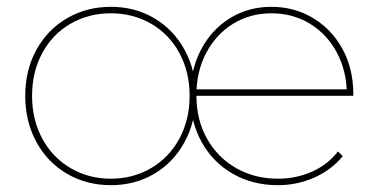

<svg xmlns="http://www.w3.org/2000/svg" viewBox="-20 -540 1110 563"><path d="M305 3Q234 3 176.5 -30.5Q119 -64 86.5 -124Q54 -184 54 -259Q54 -334 86.5 -393.5Q119 -453 176.5 -486.5Q234 -520 305 -520Q376 -520 432.5 -486.5Q489 -453 521.5 -393.5Q554 -334 554 -259Q554 -184 521.5 -124Q489 -64 432.5 -30.5Q376 3 305 3ZM305 -16Q370 -16 423 -47Q476 -78 506 -133.5Q536 -189 536 -259Q536 -329 506 -384.5Q476 -440 423 -470.5Q370 -501 305 -501Q240 -501 187 -470.5Q134 -440 104 -384.5Q74 -329 74 -259Q74 -189 104 -133.5Q134 -78 187 -47Q240 -16 305 -16ZM795 3Q721 3 662.5 -30.5Q604 -64 571 -124Q538 -184 538 -259Q538 -334 569 -393.5Q600 -453 654 -486.5Q708 -520 776 -520Q843 -520 898 -487Q953 -454 984.5 -396Q1016 -338 1016 -264Q1016 -263 1016 -261.5Q1016 -260 1016 -259H548V-278H1005L997 -263Q997 -330 968.5 -384.5Q940 -439 889.5 -470Q839 -501 776 -501Q713 -501 663 -470Q613 -439 584.5 -384.5Q556 -330 556 -263V-259Q556 -189 587 -133.5Q618 -78 672.5 -47Q727 -16 795 -16Q848 -16 894.5 -36.5Q941 -57 971 -96L985 -82Q951 -41 901 -19Q851 3 795 3Z"/></svg>

Font: Montserrat
Style: Regular
Weight: 400
Designer: Julieta Ulanovsky
Foundry: Julieta Ulanovsky
Version: Version 8.000